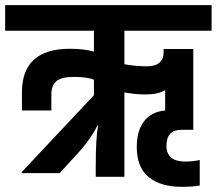

<svg xmlns="http://www.w3.org/2000/svg" viewBox="-55 -685 840 744"><path d="M765 -566H427V-436Q473 -428 513 -428Q579 -428 579 -483V-495H694V-182H648Q590 -182 590 -120Q590 -59 663 -59Q693 -59 719 -65V34Q689 39 649 39Q568 39 521.5 1.5Q475 -36 475 -115Q475 -179 503.5 -215.5Q532 -252 585 -257V-336Q559 -319 509 -319Q469 -319 427 -327V0H316V-46Q316 -149 325 -198H322Q301 -153 252 -97L176 -14H30L29 -18L309 -316V-376Q283 -387 231 -387Q183 -387 163.5 -370.5Q144 -354 144 -319V-257H30V-327Q30 -496 216 -496Q270 -496 309 -485V-566H-35V-665H765Z"/></svg>

Font: Khand ExtraBold
Style: Regular
Weight: 800
Designer: Sanchit Sawaria and Jyotish Sonowal (Devanagari), Satya Rajpurohit (Latin)
Foundry: Indian Type Foundry
Version: Version 2.000;PS 1.0;hotconv 1.0.79;makeotf.lib2.5.61930